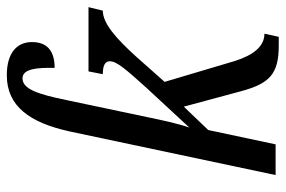

<svg xmlns="http://www.w3.org/2000/svg" viewBox="-154 -656 819 550"><g transform="rotate(-90 255.0 -380.5)"><path d="M400 9H425L434 -32C398 -32 373 -63 356 -116L296 -318L367 -398C421 -458 464 -495 500 -495L510 -536H326L318 -495C344 -495 355 -488 355 -475C355 -455 332 -429 278 -369L165 -247C177 -281 187 -329 194 -363L244 -600C261 -683 276 -725 306 -725C334 -725 337 -682 336 -633C383 -633 410 -653 410 -698C410 -741 379 -770 315 -770C226 -770 179 -704 154 -590L29 0H117L158 -193L225 -263L270 -96C292 -17 319 9 400 9Z"/></g></svg>

Font: Noto Serif ExtraCondensed
Style: Italic
Weight: 400
Width: 2
Italic angle: -12°
Designer: Monotype Design Team
Foundry: Monotype Imaging Inc.
Version: Version 2.014